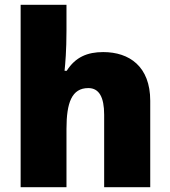

<svg xmlns="http://www.w3.org/2000/svg" viewBox="-20 -780 710 800"><path d="M257 -652V-760H66V0H257V-243C257 -352 279 -413 348 -413C393 -413 414 -375 414 -302V0H606V-360C606 -503 519 -563 410 -563C344 -563 294 -542 258 -485H249C252 -514 257 -570 257 -652Z"/></svg>

Font: Noto Sans Sinhala Black
Style: Regular
Weight: 900
Designer: Jelle Bosma - Monotype Design Team
Foundry: Monotype Imaging Inc.
Version: Version 2.006